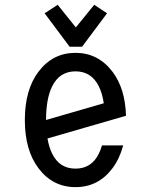

<svg xmlns="http://www.w3.org/2000/svg" viewBox="-20 -766 626 796"><path d="M423.8 -710.9 320.3 -572.3H268.6L165 -710.9L219.2 -746.1L294.4 -652.3L370.6 -746.1ZM490.7 -163.1Q475.6 -107.4 446.3 -68.4Q387.7 9.8 293 9.8Q198.7 9.8 139.6 -68.4Q83 -143.1 83 -268.6Q83 -394 139.6 -468.8Q198.7 -546.9 293 -546.9Q386.7 -546.9 446.3 -468.8Q499 -399.4 502.4 -286.1L176.8 -191.9Q183.1 -156.2 195.8 -129.9Q226.1 -66.9 293 -66.9Q359.9 -66.9 390.1 -129.9Q397.5 -145 402.8 -163.1ZM170.9 -268.6 410.2 -337.9Q404.3 -378.4 390.1 -407.2Q359.4 -470.2 293 -470.2Q226.6 -470.2 195.8 -407.2Q170.9 -356 170.9 -268.6Z"/></svg>

Font: Consola Mono
Style: Book
Weight: 400
Monospace: yes
Version: Version 2.001